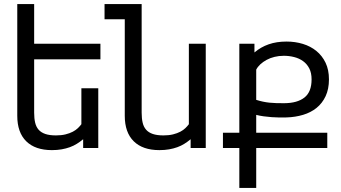

<svg xmlns="http://www.w3.org/2000/svg" viewBox="-20 -736 1695 955"><path d="M393.6 0V-43.5Q378.4 -30.8 362.3 -20.8Q346.2 -10.7 327.4 -3.9Q308.6 2.9 286.6 6.8Q264.6 10.7 238.3 10.7Q155.3 10.7 110.6 -33.2Q65.9 -77.1 65.9 -160.2V-715.8H149.9V-518.6H479.5V-440.9H149.9V-175.3Q149.9 -147 154.8 -126Q159.7 -105 172.1 -90.8Q184.6 -76.7 205.6 -69.6Q226.6 -62.5 258.3 -62.5Q285.2 -62.5 305.9 -67.6Q326.7 -72.8 342 -80.8Q357.4 -88.9 367.7 -98.9Q377.9 -108.9 384.8 -118.2V-296.9H468.8V0Z M928.2 0V-43.5Q913.1 -30.8 897 -20.8Q880.9 -10.7 862.1 -3.9Q843.3 2.9 821.3 6.8Q799.3 10.7 772.9 10.7Q689.9 10.7 645.3 -33.2Q600.6 -77.1 600.6 -160.2V-640.1H500V-715.8H684.6V-175.3Q684.6 -147 689.5 -126Q694.3 -105 706.8 -90.8Q719.2 -76.7 740.2 -69.6Q761.2 -62.5 793 -62.5Q819.8 -62.5 840.6 -67.6Q861.3 -72.8 876.7 -80.8Q892.1 -88.9 902.3 -98.9Q912.6 -108.9 919.4 -118.2V-518.6H1003.4V0Z M1254.4 -239.3Q1271.5 -233.9 1287.6 -230.5Q1303.7 -227.1 1320.3 -225.3Q1336.9 -223.6 1355 -223.1Q1373 -222.7 1394 -222.7Q1459 -223.1 1494.4 -251Q1529.8 -278.8 1529.8 -341.3Q1529.8 -373.5 1518.3 -395.8Q1506.8 -418 1487.5 -431.9Q1468.3 -445.8 1443.4 -452.1Q1418.5 -458.5 1391.6 -458.5Q1367.2 -458.5 1345.5 -453.1Q1323.7 -447.8 1306.2 -438.2Q1288.6 -428.7 1275.1 -416.3Q1261.7 -403.8 1254.4 -389.6ZM1170.4 0H1088.9V-75.7H1170.4V-518.6H1245.6V-475.1Q1277.3 -502 1316.4 -515.6Q1355.5 -529.3 1405.3 -529.3Q1448.2 -529.3 1486.6 -517.6Q1524.9 -505.9 1553.7 -482.4Q1582.5 -459 1599.4 -423.8Q1616.2 -388.7 1616.2 -341.3Q1616.2 -293 1599.6 -257.6Q1583 -222.2 1554.4 -199.2Q1525.9 -176.3 1487.5 -164.8Q1449.2 -153.3 1405.3 -151.9Q1389.2 -151.4 1369.9 -151.6Q1350.6 -151.9 1330.6 -153.3Q1310.5 -154.8 1291 -157.5Q1271.5 -160.2 1254.4 -164.6V-75.7H1607.9V0H1254.4V198.7H1170.4Z"/></svg>

Font: Arian AMU
Style: Regular
Weight: 400
Designer: Ruben Hakobyan (Tarumian)
Foundry: Ruben Hakobyan (Tarumian)
Version: Version 4.003